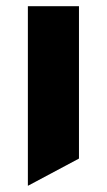

<svg xmlns="http://www.w3.org/2000/svg" viewBox="-20 -585 345 620"><path d="M70 15V-565H235V-73Z"/></svg>

Font: Tajawal Black
Style: Regular
Weight: 900
Designer: Boutros Fonts
Foundry: Created by Boutros International 2017
Version: Version 1.700